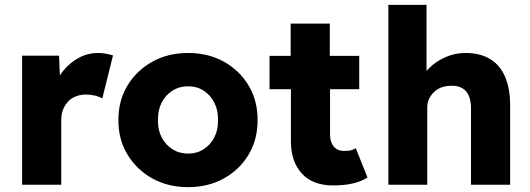

<svg xmlns="http://www.w3.org/2000/svg" viewBox="-20 -760 2182 790"><path d="M71 0V-531H223L230 -358L200 -391Q212 -434 239.5 -468Q267 -502 304 -522Q341 -542 383 -542Q401 -542 416.5 -539Q432 -536 445 -532L401 -355Q390 -362 371.5 -366.5Q353 -371 333 -371Q311 -371 292 -363.5Q273 -356 260 -342Q247 -328 239.5 -309Q232 -290 232 -266V0Z M467 -266Q467 -346 504.5 -408Q542 -470 606.5 -506Q671 -542 754 -542Q837 -542 901.5 -506Q966 -470 1003 -408Q1040 -346 1040 -266Q1040 -186 1003 -124Q966 -62 901.5 -26Q837 10 754 10Q671 10 606.5 -26Q542 -62 504.5 -124Q467 -186 467 -266ZM877 -266Q878 -306 862 -337.5Q846 -369 818 -387Q790 -405 754 -405Q718 -405 689.5 -387Q661 -369 645 -337.5Q629 -306 630 -266Q629 -226 645 -195Q661 -164 689.5 -146Q718 -128 754 -128Q790 -128 818 -146Q846 -164 862 -195Q878 -226 877 -266Z M1176 -530V-663H1337V-530H1458V-393H1338V-230V-206Q1338 -176 1353 -157.5Q1368 -139 1395 -139Q1412 -139 1421.5 -141Q1431 -143 1444 -150L1492 -30Q1443 3 1351 3Q1267 3 1222 -46Q1177 -95 1177 -178V-230V-393H1089V-530Z M1578 -740H1735V-423L1703 -411Q1714 -447 1742.5 -476.5Q1771 -506 1811 -524Q1851 -542 1895 -542Q1955 -542 1996 -517.5Q2037 -493 2058 -444.5Q2079 -396 2079 -326V0H1918V-313Q1918 -345 1909 -366Q1900 -387 1881.5 -397.5Q1863 -408 1836 -407Q1815 -407 1797 -400.5Q1779 -394 1766 -381.5Q1753 -369 1745.5 -353Q1738 -337 1738 -318V0H1659Q1631 0 1611 0Q1591 0 1578 0Z"/></svg>

Font: Mach
Style: Bold
Weight: 700
Version: Version 1.002